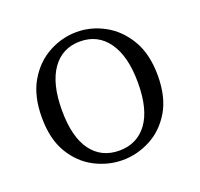

<svg xmlns="http://www.w3.org/2000/svg" viewBox="-100 -639 795 764"><g transform="rotate(-20 297.0 -257.0)"><path d="M297 14Q235 14 178.5 -15.5Q122 -45 86.5 -104.5Q51 -164 51 -255Q51 -346 86.5 -406.5Q122 -467 178.5 -497.5Q235 -528 297 -528Q358 -528 414 -497.5Q470 -467 506 -406.5Q542 -346 542 -255Q542 -164 506.5 -104.5Q471 -45 414.5 -15.5Q358 14 297 14ZM297 -26Q372 -26 415 -84Q458 -142 458 -255Q458 -367 415 -427.5Q372 -488 297 -488Q221 -488 178.5 -427.5Q136 -367 136 -255Q136 -142 178.5 -84Q221 -26 297 -26Z"/></g></svg>

Font: Shippori Mincho TTF
Style: Regular
Weight: 400
Version: Version 2.100